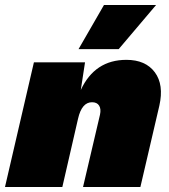

<svg xmlns="http://www.w3.org/2000/svg" viewBox="-40 -750 678 770"><path d="M586 -730 436 -553H275L377 -730ZM467 -510Q544 -510 581 -460Q618 -410 599 -326L523 0H293L361 -290Q366 -313 357.5 -326.5Q349 -340 329 -340Q288 -340 273 -274L210 0H-20L96 -500H301L284 -389Q340 -510 467 -510Z"/></svg>

Font: Elaine Sans Black
Style: Italic
Weight: 900
Italic angle: -13°
Designer: Wei Huang
Foundry: Wei Huang
Version: Version 2.001;December 24, 2019;FontCreator 12.0.0.2547 64-b